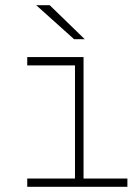

<svg xmlns="http://www.w3.org/2000/svg" viewBox="-20 -720 540 740"><path d="M85 0V-32H269V-468H85V-500H302V-32H471V0ZM265.5 -569 119.5 -700H171.5L306.5 -569Z"/></svg>

Font: Trispace Thin Thin
Style: Regular
Weight: 250
Version: Version 1.210